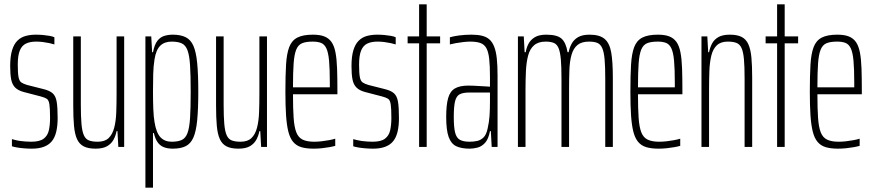

<svg xmlns="http://www.w3.org/2000/svg" viewBox="-20 -678 4035 886"><path d="M127 8Q109 8 91 6.5Q73 5 58.5 2.5Q44 0 35 -3V-36Q43 -34 52.5 -31.5Q62 -29 73.5 -27.5Q85 -26 98 -25Q111 -24 124 -24Q163 -24 181.5 -38Q200 -52 205.5 -77Q211 -102 211 -133Q211 -177 208 -196.5Q205 -216 196 -222Q187 -228 168 -233L91 -253Q64 -260 50 -274Q36 -288 31.5 -312Q27 -336 27 -373Q27 -417 35.5 -445.5Q44 -474 60 -490Q76 -506 98 -512Q120 -518 146 -518Q162 -518 178.5 -516.5Q195 -515 209 -512.5Q223 -510 231 -506V-473Q222 -476 208 -479Q194 -482 178.5 -484Q163 -486 147 -486Q119 -486 100 -477Q81 -468 71.5 -445Q62 -422 62 -380Q62 -341 65.5 -322.5Q69 -304 78.5 -297.5Q88 -291 105 -286L180 -267Q209 -260 223 -247.5Q237 -235 241.5 -209Q246 -183 246 -133Q246 -97 239.5 -70Q233 -43 219 -26Q205 -9 182 -0.5Q159 8 127 8Z M421 8Q387 8 366.5 -2.5Q346 -13 335.5 -36Q325 -59 321.5 -97Q318 -135 318 -190V-510H353V-195Q353 -140 356 -106Q359 -72 367 -54Q375 -36 390.5 -30Q406 -24 431 -24Q464 -24 481.5 -41Q499 -58 507 -88.5Q515 -119 516.5 -159.5Q518 -200 518 -246V-510H553V0H526L522 -73H518Q514 -52 504 -33.5Q494 -15 474.5 -3.5Q455 8 421 8Z M651 188V-510H678L682 -437H686Q693 -473 706.5 -490Q720 -507 738.5 -512.5Q757 -518 777 -518Q813 -518 836.5 -506.5Q860 -495 872.5 -466.5Q885 -438 890 -386.5Q895 -335 895 -255Q895 -175 890 -123.5Q885 -72 872.5 -43.5Q860 -15 837 -3.5Q814 8 777 8Q753 8 735.5 1Q718 -6 707 -22Q696 -38 690 -64H686V188ZM772 -24Q801 -24 818.5 -32Q836 -40 845 -63.5Q854 -87 857 -133Q860 -179 860 -255Q860 -331 857 -377Q854 -423 845 -446.5Q836 -470 818.5 -478Q801 -486 772 -486Q739 -486 719.5 -467Q700 -448 693 -404Q688 -373 687 -336.5Q686 -300 686 -255Q686 -209 687.5 -173.5Q689 -138 693 -115Q701 -65 720.5 -44.5Q740 -24 772 -24Z M1080 8Q1046 8 1025.5 -2.5Q1005 -13 994.5 -36Q984 -59 980.5 -97Q977 -135 977 -190V-510H1012V-195Q1012 -140 1015 -106Q1018 -72 1026 -54Q1034 -36 1049.5 -30Q1065 -24 1090 -24Q1123 -24 1140.5 -41Q1158 -58 1166 -88.5Q1174 -119 1175.5 -159.5Q1177 -200 1177 -246V-510H1212V0H1185L1181 -73H1177Q1173 -52 1163 -33.5Q1153 -15 1133.5 -3.5Q1114 8 1080 8Z M1427 8Q1393 8 1370 1Q1347 -6 1332.5 -23.5Q1318 -41 1310.5 -71Q1303 -101 1300 -146Q1297 -191 1297 -254Q1297 -329 1300 -379.5Q1303 -430 1314.5 -460.5Q1326 -491 1352 -504.5Q1378 -518 1424 -518Q1456 -518 1476.5 -510Q1497 -502 1509.5 -484.5Q1522 -467 1528 -436.5Q1534 -406 1535.5 -361.5Q1537 -317 1537 -256V-243H1332Q1332 -177 1335 -134Q1338 -91 1347.5 -67Q1357 -43 1377 -33.5Q1397 -24 1430 -24Q1446 -24 1463.5 -26Q1481 -28 1497.5 -31Q1514 -34 1527 -38V-5Q1517 -2 1500.5 1Q1484 4 1465 6Q1446 8 1427 8ZM1502 -255V-296Q1502 -360 1498.5 -398Q1495 -436 1486 -455Q1477 -474 1461.5 -480Q1446 -486 1423 -486Q1392 -486 1374 -478.5Q1356 -471 1347 -449Q1338 -427 1335 -385.5Q1332 -344 1332 -275H1522Z M1702 8Q1684 8 1666 6.5Q1648 5 1633.5 2.5Q1619 0 1610 -3V-36Q1618 -34 1627.5 -31.5Q1637 -29 1648.5 -27.5Q1660 -26 1673 -25Q1686 -24 1699 -24Q1738 -24 1756.5 -38Q1775 -52 1780.5 -77Q1786 -102 1786 -133Q1786 -177 1783 -196.5Q1780 -216 1771 -222Q1762 -228 1743 -233L1666 -253Q1639 -260 1625 -274Q1611 -288 1606.5 -312Q1602 -336 1602 -373Q1602 -417 1610.5 -445.5Q1619 -474 1635 -490Q1651 -506 1673 -512Q1695 -518 1721 -518Q1737 -518 1753.5 -516.5Q1770 -515 1784 -512.5Q1798 -510 1806 -506V-473Q1797 -476 1783 -479Q1769 -482 1753.5 -484Q1738 -486 1722 -486Q1694 -486 1675 -477Q1656 -468 1646.5 -445Q1637 -422 1637 -380Q1637 -341 1640.5 -322.5Q1644 -304 1653.5 -297.5Q1663 -291 1680 -286L1755 -267Q1784 -260 1798 -247.5Q1812 -235 1816.5 -209Q1821 -183 1821 -133Q1821 -97 1814.5 -70Q1808 -43 1794 -26Q1780 -9 1757 -0.5Q1734 8 1702 8Z M1914 0V-478H1861V-510H1914V-658H1949V-510H2011V-478H1949V0Z M2147 8Q2110 8 2086 -3Q2062 -14 2050.5 -45.5Q2039 -77 2039 -138Q2039 -194 2048 -225.5Q2057 -257 2079.5 -270Q2102 -283 2141 -283Q2151 -283 2164 -282.5Q2177 -282 2191 -281Q2205 -280 2218 -279.5Q2231 -279 2241 -278V-324Q2241 -374 2237.5 -406Q2234 -438 2224.5 -455.5Q2215 -473 2197 -479.5Q2179 -486 2150 -486Q2136 -486 2118.5 -484Q2101 -482 2084 -479Q2067 -476 2056 -473V-506Q2073 -511 2099.5 -514.5Q2126 -518 2156 -518Q2184 -518 2204.5 -513Q2225 -508 2238.5 -496Q2252 -484 2260.5 -462.5Q2269 -441 2272.5 -408.5Q2276 -376 2276 -330V0H2249L2245 -73H2241Q2234 -36 2218.5 -19Q2203 -2 2184 3Q2165 8 2147 8ZM2147 -24Q2165 -24 2181.5 -27.5Q2198 -31 2211 -43.5Q2224 -56 2230 -84Q2237 -114 2239 -143.5Q2241 -173 2241 -210V-251H2145Q2117 -251 2101.5 -243Q2086 -235 2080 -211Q2074 -187 2074 -138Q2074 -92 2080 -67Q2086 -42 2102 -33Q2118 -24 2147 -24Z M2370 0V-510H2397L2401 -437H2406Q2409 -457 2418.5 -475.5Q2428 -494 2447.5 -506Q2467 -518 2501 -518Q2551 -518 2571.5 -499.5Q2592 -481 2599 -437H2604Q2608 -458 2618 -476.5Q2628 -495 2647.5 -506.5Q2667 -518 2701 -518Q2747 -518 2770 -498.5Q2793 -479 2800.5 -436Q2808 -393 2808 -320V0H2773V-315Q2773 -371 2770 -404.5Q2767 -438 2759 -456Q2751 -474 2736.5 -480Q2722 -486 2698 -486Q2664 -486 2645 -470.5Q2626 -455 2617.5 -425.5Q2609 -396 2607.5 -355Q2606 -314 2606 -264V0H2571V-315Q2571 -371 2568 -404.5Q2565 -438 2557.5 -456Q2550 -474 2535.5 -480Q2521 -486 2498 -486Q2464 -486 2444.5 -469Q2425 -452 2417 -421.5Q2409 -391 2407 -350.5Q2405 -310 2405 -264V0Z M3019 8Q2985 8 2962 1Q2939 -6 2924.5 -23.5Q2910 -41 2902.5 -71Q2895 -101 2892 -146Q2889 -191 2889 -254Q2889 -329 2892 -379.5Q2895 -430 2906.5 -460.5Q2918 -491 2944 -504.5Q2970 -518 3016 -518Q3048 -518 3068.5 -510Q3089 -502 3101.5 -484.5Q3114 -467 3120 -436.5Q3126 -406 3127.5 -361.5Q3129 -317 3129 -256V-243H2924Q2924 -177 2927 -134Q2930 -91 2939.5 -67Q2949 -43 2969 -33.5Q2989 -24 3022 -24Q3038 -24 3055.5 -26Q3073 -28 3089.5 -31Q3106 -34 3119 -38V-5Q3109 -2 3092.5 1Q3076 4 3057 6Q3038 8 3019 8ZM3094 -255V-296Q3094 -360 3090.5 -398Q3087 -436 3078 -455Q3069 -474 3053.5 -480Q3038 -486 3015 -486Q2984 -486 2966 -478.5Q2948 -471 2939 -449Q2930 -427 2927 -385.5Q2924 -344 2924 -275H3114Z M3217 0V-510H3244L3248 -437H3252Q3256 -458 3265.5 -476.5Q3275 -495 3294.5 -506.5Q3314 -518 3348 -518Q3382 -518 3402.5 -507.5Q3423 -497 3433.5 -473.5Q3444 -450 3447.5 -412Q3451 -374 3451 -320V0H3416V-315Q3416 -371 3413 -404.5Q3410 -438 3402 -456Q3394 -474 3378.5 -480Q3363 -486 3338 -486Q3306 -486 3288 -469Q3270 -452 3262.5 -421.5Q3255 -391 3253.5 -350.5Q3252 -310 3252 -264V0Z M3566 0V-478H3513V-510H3566V-658H3601V-510H3663V-478H3601V0Z M3847 8Q3813 8 3790 1Q3767 -6 3752.5 -23.5Q3738 -41 3730.5 -71Q3723 -101 3720 -146Q3717 -191 3717 -254Q3717 -329 3720 -379.5Q3723 -430 3734.5 -460.5Q3746 -491 3772 -504.5Q3798 -518 3844 -518Q3876 -518 3896.5 -510Q3917 -502 3929.5 -484.5Q3942 -467 3948 -436.5Q3954 -406 3955.5 -361.5Q3957 -317 3957 -256V-243H3752Q3752 -177 3755 -134Q3758 -91 3767.5 -67Q3777 -43 3797 -33.5Q3817 -24 3850 -24Q3866 -24 3883.5 -26Q3901 -28 3917.5 -31Q3934 -34 3947 -38V-5Q3937 -2 3920.5 1Q3904 4 3885 6Q3866 8 3847 8ZM3922 -255V-296Q3922 -360 3918.5 -398Q3915 -436 3906 -455Q3897 -474 3881.5 -480Q3866 -486 3843 -486Q3812 -486 3794 -478.5Q3776 -471 3767 -449Q3758 -427 3755 -385.5Q3752 -344 3752 -275H3942Z"/></svg>

Font: Saira UltraCondensed Thin
Style: Regular
Weight: 250
Width: 1
Designer: Hector Gatti with collaboration of the Omnibus-Type team
Foundry: Omnibus-Type
Version: Version 1.101